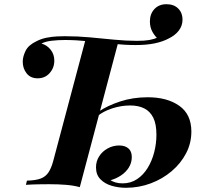

<svg xmlns="http://www.w3.org/2000/svg" viewBox="-20 -878 967 912"><path d="M359 11Q330 3 294 0Q258 -3 213 -3Q191 -3 161.5 -2.5Q132 -2 103 0L108 -20Q150 -21 173.5 -30Q197 -39 210.5 -59.5Q224 -80 233 -114L386 -689L541 -675ZM732 -701V-692Q717 -704 704.5 -726Q692 -748 692 -776Q692 -812 713.5 -835Q735 -858 771 -858Q806 -858 826.5 -837.5Q847 -817 847 -785Q847 -756 829.5 -733Q812 -710 781 -695Q753 -680 714.5 -672Q676 -664 624 -664Q574 -664 515.5 -670Q457 -676 398.5 -682Q340 -688 289 -688Q256 -688 225.5 -684.5Q195 -681 177 -671Q203 -664 220.5 -642Q238 -620 238 -590Q238 -556 216 -531Q194 -506 159 -506Q125 -506 106.5 -529.5Q88 -553 88 -585Q88 -609 101.5 -636.5Q115 -664 153 -682Q176 -694 202 -699Q228 -704 251 -705Q274 -706 287 -706Q349 -706 408 -700.5Q467 -695 523 -689.5Q579 -684 631 -684Q667 -684 689.5 -688Q712 -692 732 -701ZM889 -253Q889 -198 864 -150Q839 -102 795.5 -65Q752 -28 696 -7Q640 14 578 14Q543 14 510.5 4.5Q478 -5 457 -26.5Q436 -48 436 -83Q436 -112 451 -135.5Q466 -159 491.5 -173Q517 -187 546 -187Q574 -187 590 -173Q606 -159 606 -132Q606 -105 592 -82.5Q578 -60 554.5 -44.5Q531 -29 505 -22Q514 -16 528.5 -11.5Q543 -7 562 -7Q601 -7 631 -27Q661 -47 681.5 -80.5Q702 -114 712.5 -155Q723 -196 723 -238Q723 -289 708 -319Q693 -349 665.5 -363Q638 -377 598 -377Q555 -377 512.5 -363Q470 -349 444 -327L449 -348Q490 -376 550.5 -396Q611 -416 682 -416Q774 -416 831.5 -375.5Q889 -335 889 -253Z"/></svg>

Font: Playfair Display
Style: Bold Italic
Weight: 700
Italic angle: -14°
Designer: Claus Eggers Sørensen
Foundry: Claus Eggers Sørensen
Version: Version 1.203